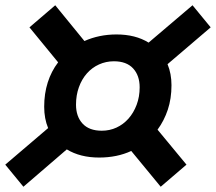

<svg xmlns="http://www.w3.org/2000/svg" viewBox="-23 -699 821 730"><path d="M476 -125Q422 -100 354 -100Q282 -100 231 -131L66 11L-3 -73L160 -212Q145 -248 145 -293Q145 -343 158.5 -385.5Q172 -428 198 -462L89 -595L187 -679L298 -543Q354 -568 420 -568Q492 -568 542 -537L709 -679L778 -595L614 -455Q629 -419 629 -375Q629 -324 615 -282Q601 -240 576 -206L686 -73L588 11ZM364 -202Q394 -202 420 -214Q446 -226 465.5 -248Q485 -270 496.5 -300.5Q508 -331 508 -367Q508 -412 483 -439Q458 -466 410 -466Q380 -466 353.5 -454Q327 -442 307.5 -420Q288 -398 277 -367.5Q266 -337 266 -301Q266 -256 291 -229Q316 -202 364 -202Z"/></svg>

Font: Celebes
Style: Bold Italic
Weight: 700
Italic angle: -10°
Designer: Anugrah Pasau
Foundry: Lafontype
Version: Version 1.000; ttfautohint (v1.8.4)